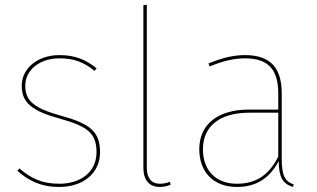

<svg xmlns="http://www.w3.org/2000/svg" viewBox="-20 -753 1291 783"><path d="M222 -528.3C136.7 -528.3 68.6 -477 68.6 -402.9C68.6 -333.1 112.4 -299.9 222.4 -269.7C335.3 -238.1 373.6 -211.6 373.6 -132.1C373.6 -51.6 308.6 -3.7 222.4 -3.7C146.9 -3.7 102.6 -28.7 59 -66.3L50.7 -56.6C93.4 -19 142.1 9.4 222.4 9.4C318.1 9.4 388 -46.1 388 -132.1C388 -218 344.7 -249.1 229 -281.1C123.3 -310.4 83 -339.4 83 -402.4C83 -470.4 144.3 -515.1 222.4 -515.1C283 -515.1 322.9 -498.6 365.6 -464L373.9 -474.1C330 -510.3 285.3 -528.3 222 -528.3Z M631.9 9.4C648.1 9.4 663.9 5.6 676.3 0.1L672.4 -11.7C660.4 -6.7 646.8 -3.7 632.3 -3.7C596.3 -3.7 578.7 -27.9 578.7 -69.1V-733.4L564.7 -731.7V-68.7C564.7 -17.3 589.7 9.4 631.8 9.4Z M1128.9 -110V-372C1128.9 -471.4 1087.1 -528.3 979.7 -528.3C931.1 -528.3 884.1 -516.4 830.4 -494.3L834.8 -482C887.7 -503.7 933.7 -515.1 979.7 -515.1C1080.6 -515.1 1114.8 -462.1 1114.8 -370.7V-306.1H994.3C871.3 -306.1 792.7 -248.1 792.7 -144.6C792.7 -53.8 848.3 9.4 946.1 9.4C1026.7 9.4 1080.3 -27.5 1116.6 -96.2C1117.1 -30.9 1132.8 -3.7 1174.4 9.4L1178 -0.7C1140.6 -13.3 1128.8 -39.1 1128.8 -110ZM946.1 -3.7C858.3 -3.7 807.6 -60 807.6 -144.6C807.6 -241 879.6 -293.4 996.8 -293.4H1114.8V-114.5C1079.8 -44.3 1029.3 -3.7 946.1 -3.7Z"/></svg>

Font: Fira Sans Hair
Style: Regular
Weight: 100
Designer: bBox Type GmbH & Carrois Corporate GbR & Edenspiekermann AG
Foundry: bBox Type GmbH & Carrois Corporate GbR & Edenspiekermann AG
Version: Version 4.300;PS 004.300;hotconv 1.0.88;makeotf.lib2.5.64775